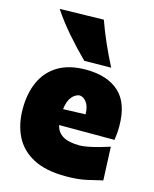

<svg xmlns="http://www.w3.org/2000/svg" viewBox="-134 -997 884 1104"><g transform="rotate(15 308.0 -445.5)"><path d="M365.7 17.6Q245.1 17.6 170.4 -22.2Q95.7 -62 61 -132.3Q26.4 -202.6 26.4 -293.9Q26.4 -385.3 57.9 -455.3Q89.4 -525.4 154.8 -565.2Q220.2 -605 320.8 -605Q448.2 -605 518.6 -541Q588.9 -477.1 588.9 -338.4Q588.9 -313.5 586.9 -294.7Q585 -275.9 582.5 -257.3H252.9Q261.7 -216.3 296.4 -195.3Q331.1 -174.3 397 -174.3Q416 -174.3 446.3 -180.2Q476.6 -186 510.3 -195.3Q543.9 -204.6 572.3 -213.9L580.6 -15.6Q542.5 -6.3 490.5 5.6Q438.5 17.6 365.7 17.6ZM383.8 -356Q383.3 -400.4 365.7 -425.5Q348.1 -450.7 323.2 -452.6Q296.9 -449.7 276.6 -424.6Q256.3 -399.4 251 -351.6ZM296.9 -651.4Q236.3 -711.4 181.4 -774.7Q126.5 -837.9 83 -903.3L344.2 -909.2Q367.2 -844.7 395.3 -781.2Q423.3 -717.8 456.5 -653.3Z"/></g></svg>

Font: Pinar Black
Style: Regular
Weight: 900
Designer: Amin Abedi
Version: Version 3.000